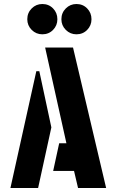

<svg xmlns="http://www.w3.org/2000/svg" viewBox="-20 -937 568 957"><path d="M361 -766Q330 -766 308 -788Q286 -810 286 -841Q286 -873 308 -895Q330 -917 361 -917Q393 -917 414.5 -895Q436 -873 436 -841Q436 -810 414.5 -788Q393 -766 361 -766ZM191 -766Q160 -766 138 -788Q116 -810 116 -841Q116 -873 138 -895Q160 -917 191 -917Q223 -917 244.5 -895Q266 -873 266 -841Q266 -810 244.5 -788Q223 -766 191 -766ZM369 0 349 -85H245L275 -223H311L205 -700H344L509 0ZM32 0 161 -582H176L236 -302L170 0Z"/></svg>

Font: Stick No Bills ExtraLight ExtraBold
Style: Regular
Weight: 800
Version: Version 2.000